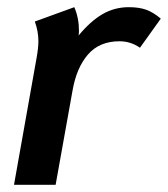

<svg xmlns="http://www.w3.org/2000/svg" viewBox="-20 -515 468 535"><path d="M82 -354Q87 -382 87 -400Q87 -428 77 -455L187 -495Q200 -465 200 -430Q200 -421 199 -416Q232 -456 265.5 -475.5Q299 -495 339 -495Q367 -495 387 -488Q407 -481 428 -463L370 -382Q344 -400 313 -400Q257 -400 225 -363Q193 -326 182 -262L135 0H19Z"/></svg>

Font: Niramit SemiBold
Style: Italic
Weight: 600
Italic angle: -10°
Designer: Katatrad Aksorn Co.,Ltd.
Foundry: Cadson Demak Co.,Ltd.
Version: Version 1.001; ttfautohint (v1.6)